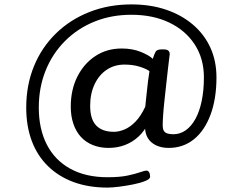

<svg xmlns="http://www.w3.org/2000/svg" viewBox="-20 -726 1100 871"><path d="M468 125Q382 125 314 100Q246 75 197.5 27.5Q149 -20 124 -87Q99 -154 99 -238Q99 -340 134 -425.5Q169 -511 233.5 -574Q298 -637 385.5 -671.5Q473 -706 576 -706Q663 -706 733.5 -682Q804 -658 855.5 -614Q907 -570 934.5 -509.5Q962 -449 962 -375Q962 -278 935 -205.5Q908 -133 859.5 -94Q811 -55 745 -55Q713 -55 688.5 -66.5Q664 -78 651 -99Q638 -120 638 -149V-181L654 -171Q637 -133 609 -107Q581 -81 546.5 -68Q512 -55 473 -55Q433 -55 401 -68Q369 -81 347 -105Q325 -129 313 -164Q301 -199 301 -242Q301 -319 331 -378.5Q361 -438 413 -472Q465 -506 532 -506Q581 -506 619 -490.5Q657 -475 673 -459Q680 -481 686 -491.5Q692 -502 714 -502H721Q738 -502 744 -496Q750 -490 750 -480Q750 -480 747.5 -460.5Q745 -441 741.5 -410Q738 -379 734 -342.5Q730 -306 726 -269.5Q722 -233 720 -203Q718 -173 718 -157Q718 -143 722.5 -134Q727 -125 738 -121Q749 -117 766 -117Q797 -117 822.5 -135Q848 -153 866.5 -186.5Q885 -220 895 -268Q905 -316 905 -375Q905 -460 863.5 -524Q822 -588 748 -623.5Q674 -659 576 -659Q485 -659 408.5 -628Q332 -597 275 -540Q218 -483 187 -406Q156 -329 156 -238Q156 -141 192.5 -70Q229 1 299 39.5Q369 78 468 78Q523 78 558.5 70.5Q594 63 615 55.5Q636 48 645 48Q652 48 656.5 55.5Q661 63 661 76Q661 86 639 95Q617 104 584.5 110.5Q552 117 520 121Q488 125 468 125ZM497 -128Q519 -128 544.5 -138.5Q570 -149 594.5 -174Q619 -199 639 -242Q642 -269 645 -299.5Q648 -330 651.5 -358Q655 -386 658 -403Q646 -413 615 -423Q584 -433 545 -433Q499 -433 464 -409.5Q429 -386 409 -343.5Q389 -301 389 -246Q389 -185 416.5 -156.5Q444 -128 497 -128Z"/></svg>

Font: Asap Expanded Medium
Style: Regular
Weight: 500
Width: 7
Designer: Pablo Cosgaya
Foundry: Omnibus-Type
Version: Version 3.001